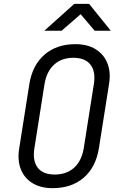

<svg xmlns="http://www.w3.org/2000/svg" viewBox="-20 -970 640 1000"><path d="M254 10Q192 10 149.5 -16Q107 -42 88.5 -88.5Q70 -135 80 -197L133 -533Q149 -631 212 -685.5Q275 -740 373 -740Q435 -740 477.5 -714Q520 -688 539 -641.5Q558 -595 548 -533L495 -197Q479 -99 416 -44.5Q353 10 254 10ZM265 -61Q327 -61 366 -96.5Q405 -132 416 -197L469 -533Q479 -598 451 -633.5Q423 -669 362 -669Q301 -669 262 -633.5Q223 -598 212 -533L159 -197Q149 -132 176.5 -96.5Q204 -61 265 -61ZM211 -810 367 -950H444L557 -810H473L400 -896L301 -810Z"/></svg>

Font: JetBrains Mono NL Light
Style: Italic
Weight: 300
Italic angle: -9°
Designer: Philipp Nurullin, Konstantin Bulenkov
Foundry: JetBrains
Version: Version 2.304; ttfautohint (v1.8.4.7-5d5b)